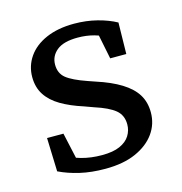

<svg xmlns="http://www.w3.org/2000/svg" viewBox="-83 -580 632 668"><g transform="rotate(-15 232.5 -246.0)"><path d="M217 12Q167 12 126 2.5Q85 -7 52 -23L48 -144H107L134 -22H86V-72Q110 -56 144 -46.5Q178 -37 218 -37Q258 -37 282.5 -48Q307 -59 318.5 -77.5Q330 -96 330 -118Q330 -151 307 -170Q284 -189 234 -205L201 -217Q154 -232 121 -251.5Q88 -271 70.5 -298Q53 -325 53 -362Q53 -402 75.5 -434.5Q98 -467 140.5 -485.5Q183 -504 241 -504Q285 -504 324 -494Q363 -484 392 -468L390 -355H332L310 -464H351V-423Q327 -439 299.5 -446.5Q272 -454 241 -454Q190 -454 165.5 -434Q141 -414 141 -383Q141 -352 162.5 -334.5Q184 -317 236 -299L262 -290Q315 -273 350.5 -251Q386 -229 403 -201.5Q420 -174 420 -137Q420 -95 396 -61.5Q372 -28 327 -8Q282 12 217 12Z"/></g></svg>

Font: myMathFont
Style: Regular
Weight: 400
Designer: Ross Mills, John Hudson & Paul Hanslow, Tiro Typeworks Ltd; with prior portions MicroPress Inc., and Coen Hoffman. Math 
Foundry: Tiro Typeworks Ltd
Version: Version 2.13 b171